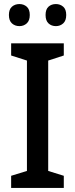

<svg xmlns="http://www.w3.org/2000/svg" viewBox="-20 -928 371 948"><path d="M295 0H35V-60L113 -84V-629L35 -654V-714H295V-654L218 -629V-84L295 -60ZM24 -854Q24 -882 39 -895Q54 -908 76 -908Q97 -908 112 -895Q127 -882 127 -854Q127 -826 112 -812.5Q97 -799 76 -799Q54 -799 39 -812.5Q24 -826 24 -854ZM205 -854Q205 -882 219.5 -895Q234 -908 256 -908Q277 -908 292 -895Q307 -882 307 -854Q307 -826 292 -812.5Q277 -799 256 -799Q234 -799 219.5 -812.5Q205 -826 205 -854Z"/></svg>

Font: Noto Sans Telugu SemiCondensed Medium
Style: Regular
Weight: 500
Width: 4
Designer: Jelle Bosma - Monotype Design Team
Foundry: Monotype Imaging Inc.
Version: Version 2.005; ttfautohint (v1.8.4.7-5d5b)